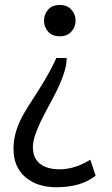

<svg xmlns="http://www.w3.org/2000/svg" viewBox="-20 -619 462 790"><path d="M211.9 -380.4H254.4Q254.4 -349.1 240 -308.6Q225.6 -268.1 205.1 -229.2Q184.6 -190.4 164.3 -152.3Q144 -114.3 129.6 -77.1Q115.2 -40 115.2 -13.7Q115.7 32.7 145 55.2Q174.3 77.6 225.1 77.6Q288.1 77.6 351.6 38.1L373.5 104Q313.5 151.4 211.9 151.4Q132.8 151.4 84.2 109.6Q35.6 67.9 35.6 -6.8Q35.6 -44.4 46.6 -80.1Q57.6 -115.7 77.1 -149.7Q96.7 -183.6 117.9 -215.6Q139.2 -247.6 165.8 -292.5Q192.4 -337.4 211.9 -380.4ZM226.1 -469.7Q195.3 -469.7 178.2 -488.8Q161.1 -507.8 161.1 -534.2Q161.1 -560.5 178.2 -579.6Q195.3 -598.6 226.1 -598.6Q256.3 -598.6 273.7 -579.3Q291 -560.1 291 -534.2Q291 -508.3 273.7 -489Q256.3 -469.7 226.1 -469.7Z"/></svg>

Font: Oxygen
Style: Regular
Weight: 400
Designer: Vernon Adams
Foundry: Vernon Adams
Version: Version Release 0.2.3 webfont; ttfautohint (v0.93.3-1d66) -l